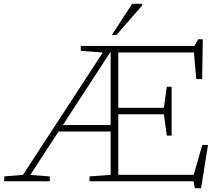

<svg xmlns="http://www.w3.org/2000/svg" viewBox="-20 -947 1157 1003"><path d="M447.5 0V-25.5L558 -33.5V-260H286L138 -33L240 -25.5V0H2V-25.5L100 -33.5L517 -672.5L402 -681.5V-707H995.5L1015.5 -742H1039.5L1036 -534H1005.5L993 -673H598V-384H836L851.5 -494H876.5V-238.5H851.5L836 -350H598V-34H992L1037 -190H1066.5L1030.5 36H997.5L991 0ZM308.5 -294H558V-677ZM564 -764 670.5 -927H723V-919L588 -764Z"/></svg>

Font: Newsreader Caption ExtraLight
Style: Regular
Weight: 275
Designer: Hugues Gentile
Foundry: Production Type
Version: Version 1.001